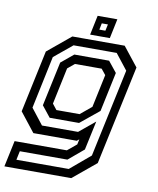

<svg xmlns="http://www.w3.org/2000/svg" viewBox="-114 -744 836 1017"><g transform="rotate(10 304.0 -235.5)"><path d="M-20 200 10 59H291L340 18.5L346 -10L334 0H100.5L19.5 -103L90.5 -437L215 -540H496.5L578 -437L464 97L339.5 200ZM36.5 154.5H318L426.5 63L527.5 -411L461.5 -495H229.5L132 -414.5L72.5 -132L138.5 -47.5H332.5L418 -118L384.5 38L302.5 107H46.5ZM171.5 -95 124.5 -154 175.5 -392.5 242 -447.5H429L475.5 -389.5L430.5 -177.5L329.5 -95ZM199.5 -141.5H324L384.5 -191.5L422 -368.5L397.5 -399H254L217 -368.5L175.5 -172ZM306 -566 328 -671H434L412 -566ZM349.5 -600.5H382L389.5 -635.5H356.5Z"/></g></svg>

Font: Tourney Medium
Style: Italic
Weight: 500
Italic angle: -12°
Version: Version 1.015